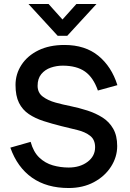

<svg xmlns="http://www.w3.org/2000/svg" viewBox="-20 -936 653 965"><path d="M270 -756 123 -916H224L294 -838L364 -916H465L318 -756ZM325 9Q215 9 141 -43Q67 -95 32 -194L134 -223Q148 -172 177.5 -144Q207 -116 245.5 -105Q284 -94 325 -94Q382 -94 420 -122.5Q458 -151 458 -196Q458 -234 433 -253.5Q408 -273 369 -282.5Q330 -292 289 -302Q241 -314 199 -327.5Q157 -341 125 -362.5Q93 -384 75.5 -419Q58 -454 58 -509Q58 -564 88 -610Q118 -656 173 -683Q228 -710 304 -710Q408 -710 474.5 -655.5Q541 -601 570 -508L472 -481Q449 -547 407 -576.5Q365 -606 295 -606Q264 -606 235 -596Q206 -586 187.5 -563.5Q169 -541 169 -505Q169 -470 195 -450.5Q221 -431 259 -420.5Q297 -410 333 -403Q377 -394 419 -380.5Q461 -367 495 -345.5Q529 -324 549 -289Q569 -254 569 -202Q569 -147 538 -98.5Q507 -50 452 -20.5Q397 9 325 9Z"/></svg>

Font: Haskoy SemiBold
Style: Regular
Weight: 600
Designer: Ertekin Erdin
Foundry: Ertekin Erdin
Version: Version 1.500; ttfautohint (v1.8.3)